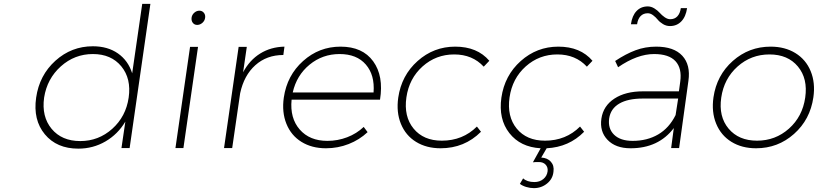

<svg xmlns="http://www.w3.org/2000/svg" viewBox="-20 -762 4209 988"><path d="M166 -259.8Q182.6 -375 265.1 -449.5Q347.7 -523.9 458 -523.9Q534.2 -523.9 586.9 -487.1Q639.6 -450.2 660.2 -384.8L711.9 -742.2H753.9L647 0H605L625 -136.2Q586.4 -71.3 522.7 -34.2Q459 2.9 382.8 2.9Q272 2.9 210.7 -71Q149.4 -145 166 -259.8ZM207 -259.8Q193.4 -162.1 245.6 -99.1Q297.9 -36.1 393.1 -36.1Q487.3 -36.1 557.6 -99.1Q627.9 -162.1 642.1 -259.8Q656.2 -357.4 604.2 -420.7Q552.2 -483.9 458 -483.9Q363.8 -483.9 293 -420.4Q222.2 -356.9 207 -259.8Z M882.8 0 958 -521H999L923.8 0ZM965.8 -670.9Q967.8 -686 979.7 -696.5Q991.7 -707 1005.9 -707Q1020 -707 1028.8 -696.5Q1037.6 -686 1035.6 -670.9Q1033.7 -655.3 1021.5 -644.5Q1009.3 -633.8 994.6 -633.8Q980.5 -633.8 972.2 -644.5Q963.9 -655.3 965.8 -670.9Z M1132.8 0 1208 -521H1250L1231 -390.1Q1264.6 -453.1 1319.3 -486.8Q1374 -520.5 1443.8 -522L1438 -479Q1352.5 -479 1293.9 -426.5Q1235.4 -374 1215.8 -282.2L1174.8 0Z M1440.4 -259.8Q1457 -374 1539.6 -448Q1622.1 -522 1732.4 -522Q1845.7 -522 1900.4 -446.5Q1955.1 -371.1 1935.5 -249H1480.5Q1471.2 -154.3 1522.2 -95.7Q1573.2 -37.1 1664.6 -37.1Q1717.8 -37.1 1766.4 -55.7Q1814.9 -74.2 1851.6 -108.9L1871.6 -82Q1829.6 -42.5 1774.2 -20.8Q1718.8 1 1657.2 1Q1584.5 1 1531.2 -32Q1478 -64.9 1453.9 -124.8Q1429.7 -184.6 1440.4 -259.8ZM1486.3 -286.1H1902.3Q1909.2 -376 1862.5 -429.9Q1815.9 -483.9 1727.5 -483.9Q1639.6 -483.9 1573 -429.2Q1506.3 -374.5 1486.3 -286.1Z M2029.3 -259.8Q2045.9 -374 2128.9 -448Q2211.9 -522 2322.3 -522Q2436 -522 2498 -449.2L2469.2 -418.9Q2411.1 -481.9 2317.4 -481.9Q2223.6 -481.9 2154.5 -420.2Q2085.4 -358.4 2071.3 -261.2Q2057.1 -162.6 2108.2 -100.3Q2159.2 -38.1 2253.4 -38.1Q2361.3 -38.1 2434.1 -110.8L2455.1 -84Q2370.1 1 2247.1 1Q2174.3 1 2120.8 -32Q2067.4 -64.9 2043 -124.8Q2018.6 -184.6 2029.3 -259.8Z M2560.1 -259.8Q2576.7 -374 2659.7 -448Q2742.7 -522 2853 -522Q2966.8 -522 3028.8 -449.2L3000 -418.9Q2941.9 -481.9 2848.1 -481.9Q2754.4 -481.9 2685.3 -420.2Q2616.2 -358.4 2602.1 -261.2Q2587.9 -162.6 2638.9 -100.3Q2689.9 -38.1 2784.2 -38.1Q2892.1 -38.1 2964.8 -110.8L2985.8 -84Q2908.2 -4.9 2793 1L2765.1 48.8Q2796.9 50.3 2814.7 70.3Q2832.5 90.3 2828.1 121.1Q2824.7 158.2 2795.4 182.1Q2766.1 206.1 2727.1 206.1Q2707.5 206.1 2687.5 200Q2667.5 193.8 2655.3 184.1L2671.9 155.8Q2692.4 174.8 2730 174.8Q2757.3 174.8 2776.1 159.2Q2794.9 143.6 2797.9 119.1Q2800.3 99.1 2787.8 85.4Q2775.4 71.8 2752.9 71.8Q2731 71.8 2722.2 73.2L2762.2 1Q2657.7 -4.9 2601.1 -77.1Q2544.4 -149.4 2560.1 -259.8Z M3074.7 -151.9Q3084.5 -217.3 3141.6 -254.6Q3198.7 -292 3288.6 -292H3473.6L3480.5 -342.8Q3489.7 -410.2 3456.1 -447Q3422.4 -483.9 3345.7 -483.9Q3259.3 -483.9 3160.6 -416L3145.5 -448.2Q3200.7 -484.9 3250.5 -503.4Q3300.3 -522 3356.4 -522Q3447.8 -522 3491 -475.1Q3534.2 -428.2 3522.5 -346.2L3474.6 0H3433.6L3447.3 -103Q3368.7 1 3224.6 1Q3147.9 1 3106.4 -42.2Q3064.9 -85.4 3074.7 -151.9ZM3114.7 -152.8Q3107.4 -100.6 3139.9 -68.8Q3172.4 -37.1 3235.4 -37.1Q3310.1 -37.1 3366.7 -70.1Q3423.3 -103 3456.5 -169.9L3469.7 -254.9H3287.6Q3210.9 -254.9 3166.5 -228.8Q3122.1 -202.6 3114.7 -152.8ZM3226.6 -637.2Q3232.9 -681.6 3255.6 -705.3Q3278.3 -729 3313.5 -729Q3330.6 -729 3347.2 -718.8Q3363.8 -708.5 3374.8 -696Q3385.7 -683.6 3400.4 -673.3Q3415 -663.1 3428.7 -663.1Q3451.7 -663.1 3465.6 -678Q3479.5 -692.9 3483.4 -720.2H3515.6Q3509.3 -676.3 3486.1 -652.1Q3462.9 -627.9 3427.7 -627.9Q3408.2 -627.9 3391.4 -638.2Q3374.5 -648.4 3364.5 -660.9Q3354.5 -673.3 3340.8 -683.6Q3327.1 -693.8 3313.5 -693.8Q3290.5 -693.8 3276.4 -679.2Q3262.2 -664.6 3258.3 -637.2Z M3651.4 -261.2Q3668 -375 3751 -448.5Q3834 -522 3945.3 -522Q4019 -522 4073 -488.8Q4127 -455.6 4151.6 -395.8Q4176.3 -335.9 4165.5 -261.2Q4148.9 -146.5 4065.9 -72.8Q3982.9 1 3870.6 1Q3797.4 1 3743.7 -32.2Q3689.9 -65.4 3665.3 -125.5Q3640.6 -185.5 3651.4 -261.2ZM3875.5 -38.1Q3970.2 -38.1 4039.8 -100.1Q4109.4 -162.1 4123.5 -259.8Q4137.7 -357.4 4085.9 -419.7Q4034.2 -481.9 3939.5 -481.9Q3845.2 -481.9 3775.4 -419.7Q3705.6 -357.4 3691.4 -259.8Q3677.2 -162.1 3729.2 -100.1Q3781.2 -38.1 3875.5 -38.1Z"/></svg>

Font: Trueno UltraLight
Style: Italic
Weight: 250
Designer: Julieta Ulanovsky
Foundry: Julieta Ulanovsky
Version: Version 3.001b | FøM Fix